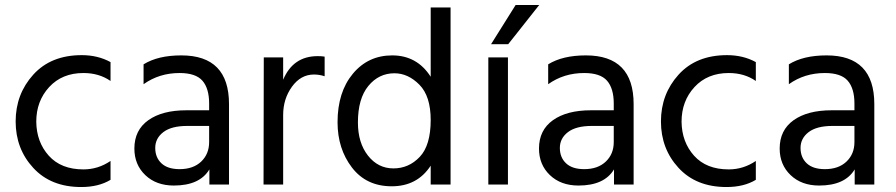

<svg xmlns="http://www.w3.org/2000/svg" viewBox="-20 -740 3607 773"><path d="M425 -16Q377 13 307 13Q185 13 114 -64Q43 -141 43 -251Q43 -361 114 -439.5Q185 -518 309 -518Q374 -518 425 -490V-414Q379 -446 316 -446Q230 -446 178 -389.5Q126 -333 126 -250Q127 -168 176.5 -113Q226 -58 316 -58Q375 -58 425 -92Z M703 -59Q758 -59 790 -89.5Q822 -120 822 -168V-233H734Q670 -233 637.5 -208Q605 -183 605 -144.5Q605 -106 630 -82.5Q655 -59 703 -59ZM823 -58Q784 7 680 7Q609 7 565 -35Q521 -77 521 -142Q521 -216 577 -256Q633 -296 730 -296H822V-323Q822 -384 795 -415Q768 -446 703 -446Q621 -446 558 -401V-481Q616 -517 710 -517Q902 -517 902 -321V3H823Z M1120 3H1041L1042 -509H1120V-419Q1160 -514 1259 -514Q1277 -514 1287 -512V-433Q1266 -440 1244 -440Q1191 -440 1155.5 -391Q1120 -342 1120 -277Z M1421 -247Q1421 -165 1461.5 -113.5Q1502 -62 1564 -62Q1626 -62 1670 -108.5Q1714 -155 1714 -257Q1714 -353 1668.5 -399Q1623 -445 1568 -445Q1505 -445 1463 -394Q1421 -343 1421 -247ZM1794 3H1714V-73Q1660 10 1557 10Q1455 10 1397 -65.5Q1339 -141 1339 -248Q1339 -369 1400.5 -443Q1462 -517 1559 -517Q1659 -517 1714 -431V-710H1794Z M2025 3H1946V-509H2025ZM2026 -562H1957L2056 -720H2151Z M2332 -59Q2387 -59 2419 -89.5Q2451 -120 2451 -168V-233H2363Q2299 -233 2266.5 -208Q2234 -183 2234 -144.5Q2234 -106 2259 -82.5Q2284 -59 2332 -59ZM2452 -58Q2413 7 2309 7Q2238 7 2194 -35Q2150 -77 2150 -142Q2150 -216 2206 -256Q2262 -296 2359 -296H2451V-323Q2451 -384 2424 -415Q2397 -446 2332 -446Q2250 -446 2187 -401V-481Q2245 -517 2339 -517Q2531 -517 2531 -321V3H2452Z M3023 -16Q2975 13 2905 13Q2783 13 2712 -64Q2641 -141 2641 -251Q2641 -361 2712 -439.5Q2783 -518 2907 -518Q2972 -518 3023 -490V-414Q2977 -446 2914 -446Q2828 -446 2776 -389.5Q2724 -333 2724 -250Q2725 -168 2774.5 -113Q2824 -58 2914 -58Q2973 -58 3023 -92Z M3301 -59Q3356 -59 3388 -89.5Q3420 -120 3420 -168V-233H3332Q3268 -233 3235.5 -208Q3203 -183 3203 -144.5Q3203 -106 3228 -82.5Q3253 -59 3301 -59ZM3421 -58Q3382 7 3278 7Q3207 7 3163 -35Q3119 -77 3119 -142Q3119 -216 3175 -256Q3231 -296 3328 -296H3420V-323Q3420 -384 3393 -415Q3366 -446 3301 -446Q3219 -446 3156 -401V-481Q3214 -517 3308 -517Q3500 -517 3500 -321V3H3421Z"/></svg>

Font: Hind Siliguri Fixed
Style: Regular
Weight: 400
Designer: Jyotish Sonowal
Foundry: Indian Type Foundry
Version: Version 1.001;October 28, 2021;FontCreator 12.0.0.2565 64-bi